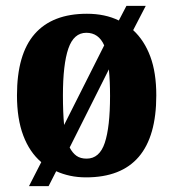

<svg xmlns="http://www.w3.org/2000/svg" viewBox="-20 -596 592 656"><path d="M121 -42Q81 -76 59.5 -133Q38 -190 38 -270Q38 -411 98.5 -480Q159 -549 277 -549Q339 -549 386 -526L412 -576H478L435 -493Q473 -458 493.5 -403Q514 -348 514 -270Q514 10 274 10Q245 10 219.5 4.5Q194 -1 172 -11L146 40H79ZM336 -441Q317 -484 275 -484Q232 -484 213.5 -430Q195 -376 195 -270Q195 -241 196 -215.5Q197 -190 199 -169ZM276 -54Q320 -54 338 -108Q356 -162 356 -268Q356 -293 355 -315.5Q354 -338 352 -359L218 -92Q228 -73 241.5 -63.5Q255 -54 276 -54Z"/></svg>

Font: Noto Serif Tamil Condensed ExtraBold
Style: Regular
Weight: 800
Width: 3
Designer: Indian Type Foundry, Tom Grace, and the Monotype Design Team
Foundry: Monotype Imaging Inc.
Version: Version 2.004; ttfautohint (v1.8.4.7-5d5b)